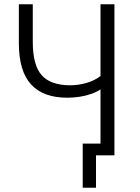

<svg xmlns="http://www.w3.org/2000/svg" viewBox="-20 -725 654 896"><path d="M428 151H366V-55H478V0H428ZM449 0V-308Q432 -296 406.5 -287Q381 -278 352 -273.5Q323 -269 294 -269Q182 -269 125 -331Q68 -393 68 -524V-705H133V-530Q133 -420 175 -373.5Q217 -327 308 -327Q344 -327 382 -337.5Q420 -348 449 -370V-705H514V0Z"/></svg>

Font: Nunito Sans 7pt Condensed Light
Style: Regular
Weight: 300
Width: 3
Designer: Vernon Adams
Foundry: Vernon Adams
Version: Version 3.101;gftools[0.9.27]